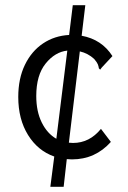

<svg xmlns="http://www.w3.org/2000/svg" viewBox="-20 -643 490 736"><path d="M224 73H173L188 -43Q125 -65 87.5 -125.5Q50 -186 50 -271Q50 -342 75.5 -394.5Q101 -447 145 -476.5Q189 -506 245 -509L259 -623H307L293 -506Q370 -492 411 -428L370 -384L364 -376L359 -381Q358 -389 355 -396.5Q352 -404 341 -417Q317 -439 286 -446L244 -96Q252 -95 260 -95Q323 -95 367 -149L405 -99Q345 -32 256 -32Q246 -32 236 -33ZM119 -275Q119 -216 140 -173.5Q161 -131 196 -111L238 -449Q191 -444 155 -399.5Q119 -355 119 -275Z"/></svg>

Font: Inconsolata SemiCondensed
Style: Regular
Weight: 400
Width: 4
Monospace: yes
Designer: Raph Levien, Cyreal, Brenton Simpson
Foundry: Raph Levien, Cyreal, Google
Version: Version 3.001; ttfautohint (v1.8.2.53-6de2)